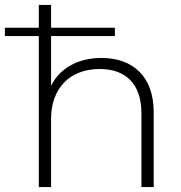

<svg xmlns="http://www.w3.org/2000/svg" viewBox="-50 -762 737 782"><path d="M-30 -615H108V0H158V-278C158 -402 234 -481 356 -481C463 -481 526 -419 526 -301V0H576V-305C576 -451 491 -526 363 -526C267 -526 194 -484 158 -413V-615H418V-649H158V-742H108V-649H-30Z"/></svg>

Font: Chess Sans Light
Style: Regular
Weight: 300
Designer: Wolf Bōese
Foundry: Wolf Bōese
Version: Version 7.223;Glyphs 3.3 (3306)